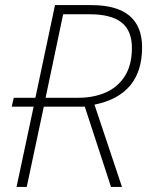

<svg xmlns="http://www.w3.org/2000/svg" viewBox="-20 -734 578 754"><path d="M45 0 112 -315H26L34 -350H119L196 -714H338Q538 -714 538 -548Q538 -361 351 -323L459 0H416L313 -315H152L85 0ZM159 -350H287Q348 -350 395.5 -371Q443 -392 470.5 -435.5Q498 -479 498 -546Q498 -614 457 -646Q416 -678 332 -678H228Z"/></svg>

Font: Noto Sans Disp ExtLt
Style: Italic
Weight: 200
Italic angle: -12°
Designer: Monotype Design Team
Foundry: Monotype Imaging Inc.
Version: Version 2.000;GOOG;noto-source:20170915:90ef993387c0